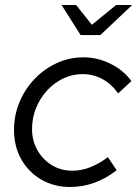

<svg xmlns="http://www.w3.org/2000/svg" viewBox="-20 -738 548 767"><path d="M260 9Q196 9 145 -20.5Q94 -50 65 -101.5Q36 -153 36 -219Q36 -278 58 -330.5Q80 -383 118.5 -423Q157 -463 207 -486Q257 -509 314 -509Q370 -509 422 -483Q474 -457 505 -414L452 -365Q425 -403 388.5 -422.5Q352 -442 309 -442Q269 -442 232.5 -424.5Q196 -407 168 -376.5Q140 -346 124 -306.5Q108 -267 108 -222Q108 -176 129.5 -138Q151 -100 187.5 -78Q224 -56 269 -56Q305 -56 340.5 -70Q376 -84 411 -110L446 -58Q360 9 260 9ZM302 -598 226 -718H284L347 -639L444 -718H508L381 -598Z"/></svg>

Font: Red Hat Display
Style: Italic
Weight: 300
Italic angle: -12°
Designer: Pentagram, MCKL
Foundry: Pentagram, MCKL
Version: Version 1.023